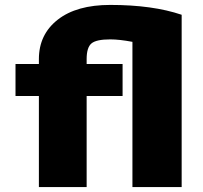

<svg xmlns="http://www.w3.org/2000/svg" viewBox="-20 -760 826 780"><path d="M518 -590Q465 -600 428 -600Q371 -600 351.5 -583.5Q332 -567 332 -520V-500H478V-370H332V0H138V-370H43V-500H138V-520Q138 -620 214.5 -680Q291 -740 428 -740Q600 -740 718 -700V0H518Z"/></svg>

Font: M PLUS 1p Black
Style: Regular
Weight: 900
Version: Version 1.061